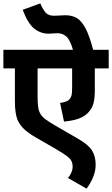

<svg xmlns="http://www.w3.org/2000/svg" viewBox="-20 -916 662 1134"><path d="M622 -512H540V-384Q540 -332 531 -302Q522 -272 499 -249Q477 -227 444 -215Q411 -203 358 -198L335 -308Q375 -314 387 -326Q398 -337 402 -351.5Q406 -366 406 -401V-512H202V-349Q202 -311 205 -286.5Q208 -262 218 -244.5Q228 -227 248 -212Q268 -197 302 -177L442 -96Q503 -61 524 -26.5Q545 8 545 57Q545 97 528 135Q511 173 491 198L381 135Q392 124 400.5 105Q409 86 409 70Q409 49 402 35Q395 21 374.5 5.5Q354 -10 313 -34L192 -104Q153 -126 125.5 -150.5Q98 -175 83 -209Q76 -228 72 -254Q68 -280 68 -322V-512H0V-622H622ZM413 -615Q395 -680 372 -700Q349 -720 318 -720Q305 -720 293.5 -718.5Q282 -717 267 -717Q221 -717 183 -746.5Q145 -776 114 -858L218 -896Q234 -859 250 -841Q266 -823 300 -823Q320 -823 334.5 -824.5Q349 -826 366 -826Q404 -826 432.5 -810Q461 -794 485 -749Q509 -704 532 -615Z"/></svg>

Font: RS Noto Sans
Style: Bold
Weight: 700
Designer: Monotype Design Team
Foundry: Monotype Imaging Inc.
Version: Version 3.10